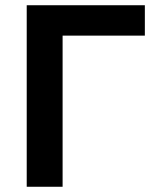

<svg xmlns="http://www.w3.org/2000/svg" viewBox="-20 -713 608 733"><path d="M82 0V-693H533V-577H219V0Z"/></svg>

Font: Ubuntu Sans
Style: Bold
Weight: 700
Designer: Dalton Maag Ltd
Foundry: Dalton Maag Ltd
Version: Version 1.006; ttfautohint (v1.8.4.7-5d5b)